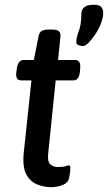

<svg xmlns="http://www.w3.org/2000/svg" viewBox="-20 -773 450 800"><path d="M326 -581Q317 -581 307 -585Q297 -589 298 -598Q298 -617 308.5 -644Q319 -671 319 -717Q319 -733 331.5 -743Q344 -753 365 -753H375Q394 -753 402 -743.5Q410 -734 410 -720Q410 -699 400.5 -675Q391 -651 377 -630Q363 -609 349 -595Q335 -581 326 -581ZM194 7Q165 7 136 -4Q107 -15 90 -45.5Q73 -76 79 -137L111 -438H68Q44 -438 48 -472L50 -487Q55 -523 78 -523H121L141 -624Q144 -638 154 -644Q164 -650 186 -650H194Q217 -650 225 -643Q233 -636 232 -622L222 -523H293Q318 -523 314 -487L313 -474Q309 -438 286 -438H212L181 -135Q177 -101 189 -89Q201 -77 223 -77Q243 -77 252.5 -80.5Q262 -84 267 -84Q273 -84 273 -75Q273 -73 272.5 -62Q272 -51 268 -32Q264 -11 240.5 -2Q217 7 194 7Z"/></svg>

Font: Asap Medium
Style: Italic
Weight: 500
Italic angle: -6°
Designer: Pablo Cosgaya
Foundry: Omnibus-Type
Version: Version 3.001; ttfautohint (v1.8.3)